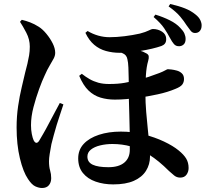

<svg xmlns="http://www.w3.org/2000/svg" viewBox="-20 -872 1040 960"><path d="M546 50Q498 50 458 36Q418 22 394.5 -7Q371 -36 371 -80Q371 -123 398.5 -152.5Q426 -182 474.5 -198Q523 -214 584 -214Q644 -214 699 -200Q754 -186 799.5 -164.5Q845 -143 873 -120Q899 -99 911 -79Q923 -59 923 -32Q923 -13 912.5 1.5Q902 16 881 16Q864 16 851 5.5Q838 -5 825 -17Q773 -69 726.5 -98Q680 -127 635.5 -139.5Q591 -152 542 -152Q510 -152 481 -145Q452 -138 434.5 -124Q417 -110 417 -89Q417 -61 443.5 -48.5Q470 -36 522 -36Q574 -36 601.5 -59Q629 -82 629 -123Q629 -171 628.5 -216Q628 -261 626.5 -300Q625 -339 624.5 -371Q624 -403 624 -425Q624 -450 623.5 -479Q623 -508 622 -534Q621 -560 617 -576Q613 -598 592.5 -606Q572 -614 558 -618L597 -634Q616 -633 636.5 -629Q657 -625 677 -619.5Q697 -614 708 -607Q722 -601 723.5 -591.5Q725 -582 721 -568Q712 -538 709.5 -495Q707 -452 707 -410Q707 -358 711 -312Q715 -266 719 -226.5Q723 -187 726.5 -153Q730 -119 730 -89Q730 -50 710 -18Q690 14 649.5 32Q609 50 546 50ZM190 68Q175 68 157 60Q139 52 120 23Q96 -12 79.5 -80.5Q63 -149 63 -235Q63 -290 70.5 -341Q78 -392 88.5 -435.5Q99 -479 106 -510Q112 -532 117 -553Q122 -574 125.5 -595Q129 -616 129 -639Q129 -675 111.5 -708.5Q94 -742 80 -763L89 -773Q110 -768 131 -760Q152 -752 174 -738Q193 -726 212 -703Q231 -680 243.5 -655Q256 -630 256 -608Q256 -594 248.5 -579.5Q241 -565 228.5 -544.5Q216 -524 203 -494Q191 -469 175.5 -426.5Q160 -384 147.5 -336.5Q135 -289 135 -246Q135 -222 139 -202Q143 -182 148 -171Q154 -159 161 -158Q168 -157 175 -167Q182 -179 195.5 -202Q209 -225 224 -254Q239 -283 254 -310.5Q269 -338 279 -357L297 -350Q290 -328 281 -301.5Q272 -275 263.5 -247.5Q255 -220 248.5 -195Q242 -170 237 -151Q232 -125 228.5 -102.5Q225 -80 225 -66Q225 -38 230.5 -20Q236 -2 236 19Q236 40 224.5 54Q213 68 190 68ZM554 -374Q516 -374 482.5 -384Q449 -394 422.5 -419.5Q396 -445 376 -493L389 -503Q408 -488 428 -476.5Q448 -465 471.5 -458.5Q495 -452 525 -452Q571 -452 603.5 -458Q636 -464 664 -471Q694 -478 724 -488Q754 -498 777 -507Q795 -514 805.5 -520Q816 -526 819 -526Q824 -526 837 -524.5Q850 -523 864.5 -519Q879 -515 889.5 -505Q900 -495 900 -477Q900 -461 891.5 -449.5Q883 -438 858 -428Q818 -411 769 -400.5Q720 -390 673 -383Q639 -379 611.5 -376.5Q584 -374 554 -374ZM578 -608Q543 -608 510 -617Q477 -626 451 -648Q425 -670 407 -708L418 -717Q443 -702 471 -694Q499 -686 528 -686Q563 -686 603 -691Q643 -696 679 -704Q709 -712 723.5 -719.5Q738 -727 744 -727Q770 -727 790.5 -713.5Q811 -700 811 -677Q811 -662 804.5 -654Q798 -646 787 -642Q767 -635 739.5 -628.5Q712 -622 682.5 -617.5Q653 -613 625.5 -610.5Q598 -608 578 -608ZM873 -641Q859 -641 849.5 -652Q840 -663 830 -682Q818 -705 801 -730.5Q784 -756 748 -787L757 -799Q796 -787 829 -770.5Q862 -754 881 -733Q896 -718 902 -704.5Q908 -691 908 -677Q908 -658 897.5 -649Q887 -640 873 -641ZM955 -707Q942 -707 933 -718.5Q924 -730 912 -747Q901 -765 881 -789Q861 -813 823 -840L831 -852Q875 -842 905 -830Q935 -818 957 -800Q975 -786 982 -770.5Q989 -755 988 -743Q988 -728 979.5 -717.5Q971 -707 955 -707Z"/></svg>

Font: Noto Serif JP ExtraLight
Style: Bold
Weight: 700
Version: Version 2.003-H1;hotconv 1.1.1;makeotfexe 2.6.0